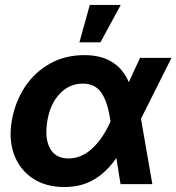

<svg xmlns="http://www.w3.org/2000/svg" viewBox="-20 -752 720 784"><path d="M242.7 11.7Q167 11.7 114.3 -23.2Q61.5 -58.1 38.3 -118.9Q15.1 -179.7 27.8 -256.8Q41 -335 81.1 -396Q121.1 -457 183.3 -491.9Q245.6 -526.9 324.2 -526.9Q393.1 -526.9 438.2 -498.5Q483.4 -470.2 505.9 -416.5L551.8 -515.6H680.2L555.7 -267.1L602.1 0H472.2L455.1 -106.9Q414.6 -48.3 363 -18.3Q311.5 11.7 242.7 11.7ZM431.2 -256.3 430.7 -258.8Q420.4 -333.5 394.8 -372.1Q369.1 -410.6 317.9 -410.6Q263.2 -410.6 223.9 -369.1Q184.6 -327.6 173.3 -258.3Q161.6 -188.5 183.8 -146.7Q206.1 -105 259.8 -105Q312 -105 356 -145.3Q399.9 -185.5 431.2 -255.9ZM304.2 -579.1 346.7 -731.9H473.1L390.1 -579.1Z"/></svg>

Font: Inter Display
Style: Bold Italic
Weight: 700
Italic angle: -9.39999°
Designer: Rasmus Andersson
Foundry: rsms
Version: Version 4.000;git-a52131595